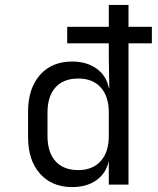

<svg xmlns="http://www.w3.org/2000/svg" viewBox="-20 -750 640 780"><path d="M273 10Q191 10 142.5 -44.5Q94 -99 94 -193V-296Q94 -390 142 -445Q190 -500 273 -500Q332 -500 372 -471.5Q412 -443 422 -393H424L422 -513V-574H253V-641H422V-730H502V-641H597V-574H502V0H422V-97Q412 -47 372.5 -18.5Q333 10 273 10ZM298 -59Q356 -59 389 -95.5Q422 -132 422 -197V-293Q422 -358 389.5 -394.5Q357 -431 298 -431Q238 -431 205.5 -395Q173 -359 173 -293V-197Q173 -131 205.5 -95Q238 -59 298 -59Z"/></svg>

Font: Pitagon Sans Mono Light
Style: Regular
Weight: 300
Monospace: yes
Designer: Travis Tran
Foundry: Pitagon
Version: Version 1.001; ttfautohint (v1.8.4.7-5d5b);gftools[0.9.26]